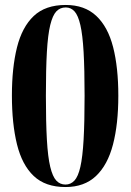

<svg xmlns="http://www.w3.org/2000/svg" viewBox="-20 -744 527 774"><path d="M244 10Q163 10 116 -34.5Q69 -79 48.5 -162Q28 -245 28 -359Q28 -471 48.5 -553Q69 -635 116 -679.5Q163 -724 245 -724Q321 -724 368 -680Q415 -636 436 -554Q457 -472 457 -358Q457 -244 435.5 -161.5Q414 -79 367 -34.5Q320 10 244 10ZM244 0Q265 0 280 -16Q295 -32 304 -71.5Q313 -111 317 -181Q321 -251 321 -358Q321 -465 317 -534.5Q313 -604 304 -643Q295 -682 280.5 -698Q266 -714 245 -714Q222 -714 207 -698Q192 -682 182.5 -643Q173 -604 169 -534.5Q165 -465 165 -358Q165 -251 169 -181Q173 -111 182.5 -71.5Q192 -32 207 -16Q222 0 244 0Z"/></svg>

Font: Noto Serif Display Condensed
Style: Bold
Weight: 700
Width: 3
Designer: Monotype Design Team
Foundry: Monotype Imaging Inc.
Version: Version 2.009